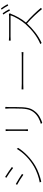

<svg xmlns="http://www.w3.org/2000/svg" viewBox="1526 -2398 897 3990"><g transform="rotate(-90 1975.0 -402.5)"><path d="M293 -745 276 -720C327 -690 440 -613 480 -579L500 -605C465 -632 345 -715 293 -745ZM178 -25 196 6C293 -16 425 -59 525 -119C681 -212 816 -344 897 -474L877 -503C795 -364 671 -240 509 -145C415 -90 286 -44 178 -25ZM146 -523 129 -497C183 -470 296 -398 338 -366L356 -394C321 -420 197 -495 146 -523Z M1749 -741H1712C1714 -720 1716 -695 1716 -668C1716 -641 1716 -568 1716 -541C1716 -320 1705 -232 1631 -142C1568 -66 1478 -25 1394 -1L1420 26C1493 0 1590 -39 1653 -122C1723 -211 1746 -277 1746 -542C1746 -568 1746 -640 1746 -668C1746 -695 1747 -720 1749 -741ZM1284 -734H1247C1249 -719 1251 -684 1251 -667C1251 -651 1251 -365 1251 -337C1251 -309 1249 -284 1247 -271H1284C1282 -284 1281 -311 1281 -337C1281 -365 1281 -651 1281 -667C1281 -683 1282 -719 1284 -734Z M2112 -403V-365C2137 -367 2176 -368 2230 -368C2261 -368 2730 -368 2790 -368C2837 -368 2870 -366 2887 -365V-403C2869 -401 2842 -399 2789 -399C2730 -399 2259 -399 2230 -399C2169 -399 2136 -401 2112 -403Z M3695 -796 3668 -783C3695 -746 3732 -685 3751 -645L3779 -659C3757 -703 3720 -761 3695 -796ZM3796 -831 3770 -818C3799 -781 3832 -726 3855 -681L3883 -695C3863 -734 3823 -795 3796 -831ZM3696 -649 3676 -666C3665 -663 3651 -662 3630 -662C3599 -662 3237 -662 3211 -662C3179 -662 3127 -667 3127 -667V-629C3127 -629 3181 -632 3211 -632C3237 -632 3621 -632 3651 -632C3623 -537 3538 -399 3468 -320C3356 -195 3215 -78 3054 -13L3078 13C3238 -58 3372 -172 3483 -291C3591 -199 3713 -65 3782 21L3807 -1C3736 -87 3615 -216 3502 -312C3576 -398 3647 -529 3682 -624C3684 -630 3692 -644 3696 -649Z"/></g></svg>

Font: Harano Aji Gothic TW ExtraLight
Style: Regular
Weight: 250
Foundry: Masamichi Hosoda
Version: HaranoAjiGothicTW-ExtraLight version 20230610;ttx 4.39.4